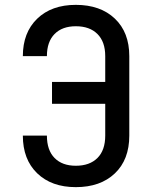

<svg xmlns="http://www.w3.org/2000/svg" viewBox="-20 -760 640 790"><path d="M74 -202H173Q173 -142 204.5 -110Q236 -78 292 -78Q349 -78 381 -110Q413 -142 413 -202V-333H194V-423H413V-529Q413 -588 381 -620Q349 -652 292 -652Q236 -652 204.5 -620Q173 -588 173 -529H74Q74 -626 133 -683Q192 -740 292 -740Q393 -740 452.5 -683.5Q512 -627 512 -529V-202Q512 -103 452.5 -46.5Q393 10 292 10Q192 10 133 -47Q74 -104 74 -202Z"/></svg>

Font: JetBrainsMono NFM Medium
Style: Regular
Weight: 500
Monospace: yes
Designer: Philipp Nurullin, Konstantin Bulenkov
Foundry: JetBrains
Version: Version 2.304; ttfautohint (v1.8.4.7-5d5b);Nerd Fonts 3.3.0